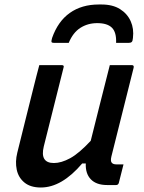

<svg xmlns="http://www.w3.org/2000/svg" viewBox="-20 -824 640 855"><path d="M155 -534H255Q267 -534 263 -523Q241 -435 219 -347.5Q197 -260 175 -172Q157 -98 220 -98Q253 -98 292.5 -119.5Q332 -141 384 -197Q404 -276 423.5 -354.5Q443 -433 469 -534H567Q578 -534 575 -522Q550 -423 524.5 -320.5Q499 -218 476 -127Q471 -106 478 -99Q484 -92 498 -92H530Q525 -72 519.5 -50.5Q514 -29 509 -9Q506 0 497 0H457Q409 0 384.5 -25.5Q360 -51 362 -96H346Q255 11 162 11Q116 11 89 -11Q62 -33 54.5 -68.5Q47 -104 57 -144Q75 -218 93.5 -291Q112 -364 130 -437Q136 -462 142.5 -486.5Q149 -511 155 -534ZM413 -721Q371 -721 338 -700Q305 -679 286 -633H221Q211 -633 209.5 -637Q208 -641 212 -655Q238 -729 291 -766.5Q344 -804 420 -804H432Q482 -804 514.5 -783.5Q547 -763 562 -729.5Q577 -696 572 -655Q571 -641 566.5 -637Q562 -633 552 -633H497Q499 -680 478.5 -700.5Q458 -721 413 -721Z"/></svg>

Font: Recursive Sn Lnr St Med
Style: Italic
Weight: 500
Italic angle: -15°
Version: Version 1.079;hotconv 1.0.112;makeotfexe 2.5.65598; ttfautoh